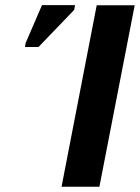

<svg xmlns="http://www.w3.org/2000/svg" viewBox="-20 -708 531 728"><path d="M213.4 0 346.7 -688H490.7L356.9 0ZM74.7 -529.8 77.6 -545.9 139.2 -688.5H264.6L261.2 -670.4L126 -529.8Z"/></svg>

Font: Liberation Sans
Style: Bold Italic
Weight: 700
Italic angle: -12°
Designer: Steve Matteson
Foundry: Ascender Corporation
Version: Version 2.1.5